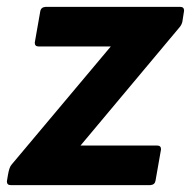

<svg xmlns="http://www.w3.org/2000/svg" viewBox="-27 -538 562 558"><path d="M410 0H4Q-7 0 -7 -11L-4 -29Q0 -53 7 -60L295 -403H85Q74 -403 74 -414L90 -505Q92 -517 105 -518H497Q508 -518 508 -507L503 -475Q501 -466 495 -459L207 -115H430Q441 -115 441 -104L425 -13Q423 -1 410 0Z"/></svg>

Font: YamahaIndonesia935. App
Style: Bold Italic
Weight: 700
Italic angle: -10°
Designer: Dalton Maag Ltd
Foundry: Dalton Maag Ltd
Version: Version 1.002; January 01, 2024; Regular/Italic